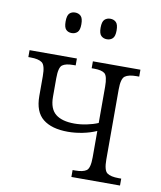

<svg xmlns="http://www.w3.org/2000/svg" viewBox="-83 -808 733 875"><g transform="rotate(10 283.5 -370.5)"><path d="M357 -646Q341 -646 330.5 -656Q320 -666 320 -693Q320 -721 330.5 -731Q341 -741 357 -741Q373 -741 383.5 -731Q394 -721 394 -693Q394 -666 383.5 -656Q373 -646 357 -646ZM194 -646Q178 -646 168 -656Q158 -666 158 -693Q158 -721 168 -731Q178 -741 194 -741Q210 -741 220.5 -731Q231 -721 231 -693Q231 -666 220.5 -656Q210 -646 194 -646ZM307 0V-32H319Q355 -32 371 -43.5Q387 -55 387 -105V-227Q358 -214 323 -207Q288 -200 255 -200Q180 -200 139.5 -232.5Q99 -265 99 -338V-430Q99 -480 82.5 -492Q66 -504 30 -504H19V-536H238V-504H227Q192 -504 176.5 -492.5Q161 -481 161 -431V-345Q161 -290 190.5 -266Q220 -242 278 -242Q305 -242 334.5 -248Q364 -254 387 -264V-431Q387 -481 372.5 -492.5Q358 -504 324 -504H312V-536H532V-504H520Q483 -504 466.5 -492Q450 -480 450 -430V-106Q450 -56 466.5 -44Q483 -32 520 -32H532V0Z"/></g></svg>

Font: Noto Serif SemiCondensed Light
Style: Regular
Weight: 300
Width: 4
Designer: Monotype Design Team
Foundry: Monotype Imaging Inc.
Version: Version 2.013